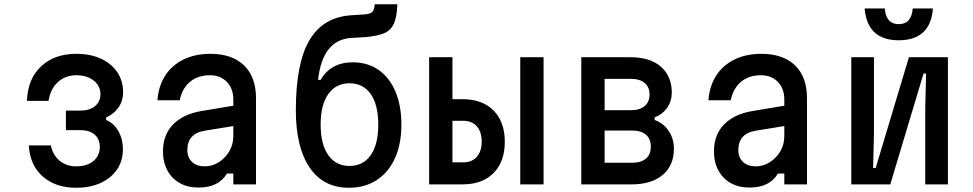

<svg xmlns="http://www.w3.org/2000/svg" viewBox="-20 -870 4590 906"><path d="M339 16Q242 16 181.5 -37.5Q121 -91 116 -184H220Q229 -138 261.5 -111.5Q294 -85 339 -85Q373 -85 398 -96Q423 -107 437 -128Q451 -149 451 -176Q451 -214 426.5 -235Q402 -256 358 -256H291V-348H357Q402 -348 428 -369Q454 -390 454 -426Q454 -452 439.5 -472Q425 -492 399.5 -503.5Q374 -515 340 -515Q289 -515 253.5 -483Q218 -451 209 -394H107Q111 -498 174 -557Q237 -616 340 -616Q407 -616 456.5 -593Q506 -570 533.5 -529Q561 -488 561 -434Q561 -395 539.5 -363.5Q518 -332 481 -316V-304Q518 -288 539 -250.5Q560 -213 560 -166Q560 -111 532.5 -70.5Q505 -30 455.5 -7Q406 16 339 16Z M1092 -373V-277L945 -253Q904 -246 884 -223Q864 -200 864 -162Q864 -127 886 -106Q908 -85 946 -85Q982 -85 1012.5 -104.5Q1043 -124 1062 -156Q1081 -188 1081 -228V-400Q1081 -452 1050.5 -483.5Q1020 -515 970 -515Q932 -515 903 -501Q874 -487 855 -461Q836 -435 828 -397H723Q728 -465 760 -514Q792 -563 846.5 -589.5Q901 -616 973 -616Q1075 -616 1131.5 -561.5Q1188 -507 1188 -407V0H1081V-51H1051Q1031 -18 998 -1.5Q965 15 916 15Q865 15 827.5 -6.5Q790 -28 769.5 -66.5Q749 -105 749 -156Q749 -233 796 -282Q843 -331 930 -346Z M1626 16Q1506 16 1441 -79.5Q1376 -175 1376 -350Q1376 -571 1440 -680Q1504 -789 1637 -798L1700 -802Q1728 -804 1737.5 -814.5Q1747 -825 1748 -850H1855Q1853 -789 1838 -757Q1823 -725 1791 -712.5Q1759 -700 1706 -695L1637 -691Q1568 -686 1529.5 -636Q1491 -586 1481 -493H1493Q1516 -534 1554.5 -555Q1593 -576 1644 -576Q1715 -576 1766.5 -540Q1818 -504 1846 -438Q1874 -372 1874 -282Q1874 -191 1844 -124Q1814 -57 1758 -20.5Q1702 16 1626 16ZM1629 -87Q1694 -87 1729.5 -138Q1765 -189 1765 -282Q1765 -375 1729.5 -426Q1694 -477 1629 -477Q1565 -477 1529 -426Q1493 -375 1493 -282Q1493 -189 1529 -138Q1565 -87 1629 -87Z M2005 0V-600H2115V-402H2163Q2256 -402 2309 -348.5Q2362 -295 2362 -201Q2362 -107 2309 -53.5Q2256 0 2163 0ZM2115 -104H2166Q2207 -104 2230 -130Q2253 -156 2253 -202Q2253 -248 2230 -274Q2207 -300 2166 -300H2115ZM2435 0V-600H2545V0Z M2723 0V-600H2955Q3047 -600 3098.5 -555.5Q3150 -511 3150 -432Q3150 -393 3128.5 -362Q3107 -331 3069 -316V-304Q3112 -288 3136 -251.5Q3160 -215 3160 -168Q3160 -89 3107 -44.5Q3054 0 2961 0ZM2833 -102H2962Q3005 -102 3028 -121.5Q3051 -141 3051 -178Q3051 -215 3028 -234.5Q3005 -254 2962 -254H2833ZM2833 -350H2956Q2999 -350 3022 -369.5Q3045 -389 3045 -424Q3045 -459 3022 -478.5Q2999 -498 2956 -498H2833Z M3692 -373V-277L3545 -253Q3504 -246 3484 -223Q3464 -200 3464 -162Q3464 -127 3486 -106Q3508 -85 3546 -85Q3582 -85 3612.5 -104.5Q3643 -124 3662 -156Q3681 -188 3681 -228V-400Q3681 -452 3650.5 -483.5Q3620 -515 3570 -515Q3532 -515 3503 -501Q3474 -487 3455 -461Q3436 -435 3428 -397H3323Q3328 -465 3360 -514Q3392 -563 3446.5 -589.5Q3501 -616 3573 -616Q3675 -616 3731.5 -561.5Q3788 -507 3788 -407V0H3681V-51H3651Q3631 -18 3598 -1.5Q3565 15 3516 15Q3465 15 3427.5 -6.5Q3390 -28 3369.5 -66.5Q3349 -105 3349 -156Q3349 -233 3396 -282Q3443 -331 3530 -346Z M3997 0V-600H4104V-240L4100 -77H4112L4269 -600H4453V0H4346V-360L4350 -523H4338L4181 0ZM4155 -830Q4158 -793 4174.5 -774.5Q4191 -756 4221 -756Q4251 -756 4267.5 -774.5Q4284 -793 4287 -830H4382Q4377 -756 4336.5 -718Q4296 -680 4221 -680Q4146 -680 4106 -718Q4066 -756 4060 -830Z"/></svg>

Font: Martian Mono SemiCondensed
Style: Regular
Weight: 400
Width: 4
Designer: Roman Shamin
Foundry: Evil Martians
Version: Version 1.000